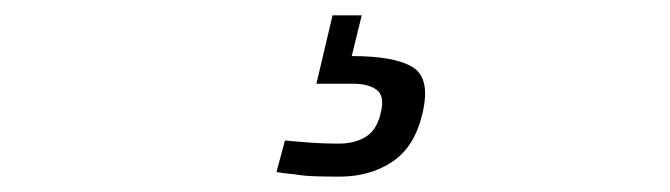

<svg xmlns="http://www.w3.org/2000/svg" viewBox="-20 -21 873 250"><path d="M530 127Q520 170 491 189.5Q462 209 422 209Q405 209 390 208.5Q375 208 364 206Q351 205 340 203L351 162Q363 163 375 164Q386 165 398 165.5Q410 166 421 166Q442 166 456.5 157Q471 148 476 125Q481 104 470.5 96Q460 88 439 88H392L413 -1H451L438 52Q494 52 517.5 66.5Q541 81 530 127Z"/></svg>

Font: Panefresco 250wt
Style: Italic
Weight: 300
Version: Version 1.000